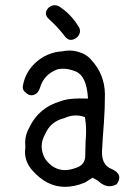

<svg xmlns="http://www.w3.org/2000/svg" viewBox="-20 -727 540 738"><path d="M287.6 -607.9Q287.6 -616.2 282.2 -624.5Q259.3 -662.1 228.5 -687Q220.2 -693.8 210.4 -700.4Q200.7 -707 189.7 -707Q178.7 -707 167 -697.8Q156.2 -686.5 156.2 -675.8Q156.2 -664.6 168 -653.8Q198.7 -626 224.1 -594.2Q237.3 -573.7 252.4 -573.7Q263.7 -573.7 277.3 -584.5Q287.6 -595.7 287.6 -607.9ZM68.8 -401.4Q67.4 -395 67.4 -392.1Q67.4 -380.4 77.1 -372.6Q82 -368.2 85 -366.2Q92.8 -360.8 101.1 -360.8Q111.8 -360.8 123 -370.1Q129.9 -378.4 133.3 -388.2Q147.9 -440.9 200.7 -460.4Q211.9 -462.9 223.1 -462.9Q245.6 -462.9 271.5 -452.1Q312 -435.5 317.9 -353L318.4 -348.1Q300.8 -348.6 289.6 -348.6Q237.8 -348.6 212.4 -337.9Q129.9 -313.5 93.8 -239.3Q93.8 -239.3 93.8 -238.8Q76.7 -210.4 76.7 -178.7Q76.7 -170.4 77.6 -161.1Q76.2 -151.4 76.2 -143.1Q76.2 -103 105 -71.3Q160.2 -8.8 230 -8.8Q266.1 -8.8 306.6 -25.4L335.9 -43.9L356 -32.7Q378.4 -11.2 400.9 -11.2Q414.6 -11.2 428.7 -19Q438.5 -33.2 438.5 -44.4Q438.5 -64 409.7 -77.1Q372.1 -91.8 372.1 -139.6Q372.1 -142.6 372.1 -145.5Q374.5 -195.8 379.4 -255.4Q383.3 -309.6 383.3 -365.2Q382.3 -441.4 330.6 -497.1Q327.1 -501 325.7 -502.4Q309.6 -518.6 286.6 -525.9Q266.6 -532.7 246.6 -532.7Q233.4 -532.7 219.2 -529.8Q158.2 -525.9 113.3 -482.9Q78.1 -448.7 68.8 -401.4ZM306.6 -276.9Q311 -248.5 311 -226.6Q311 -204.6 309.1 -186Q308.1 -159.2 307.6 -127.4Q307.1 -92.3 271 -81.5Q249 -73.2 229.5 -73.2Q184.6 -73.2 153.3 -116.7Q140.1 -140.6 140.1 -164.6Q140.1 -188.5 154.3 -212.9Q174.8 -260.3 227.1 -272.9Q249 -283.2 271.5 -283.2Q288.1 -283.2 306.6 -276.9Z"/></svg>

Font: Bakudai
Style: Light
Weight: 300
Version: Version 1.48